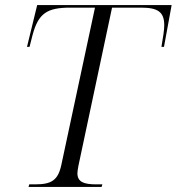

<svg xmlns="http://www.w3.org/2000/svg" viewBox="-20 -734 694 754"><path d="M92 0H379L382 -10H358C308 -10 284 -20 284 -54C284 -62 286 -71 288 -83L420 -704H534C600 -704 625 -687 625 -635C625 -616 621 -591 614 -550H624L654 -714H126L86 -550H96L108 -597C131 -682 165 -704 256 -704H353L221 -87C208 -25 181 -10 118 -10H95Z"/></svg>

Font: Noto Serif Display Light
Style: Italic
Weight: 300
Italic angle: -12°
Designer: Monotype Design Team
Foundry: Monotype Imaging Inc.
Version: Version 2.009